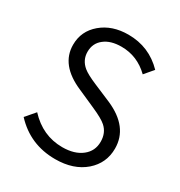

<svg xmlns="http://www.w3.org/2000/svg" viewBox="-177 -869 945 1007"><g transform="rotate(30 295.5 -366.0)"><path d="M49 -96 98 -153Q184 -60 303 -60Q377 -60 421 -95Q464 -129 464 -185Q464 -239 428 -271Q405 -292 339 -321L233 -368Q84 -432 84 -554Q84 -637 148 -691Q212 -745 310 -745Q436 -745 523 -655L478 -602Q406 -672 310 -672Q245 -672 207 -642Q168 -612 168 -560Q168 -510 208 -477Q231 -458 290 -433L396 -388Q547 -322 547 -192Q547 -104 481 -46Q413 13 302 13Q150 13 49 -96Z"/></g></svg>

Font: Source Han Sans CN Normal
Style: Regular
Weight: 350
Designer: Ryoko NISHIZUKA 西塚涼子 (kana, bopomofo & ideographs); Paul D. Hunt (Latin, Greek & Cyrillic); Sandoll Communications 산돌커뮤니
Foundry: Adobe
Version: Version 2.004;hotconv 1.0.118;makeotfexe 2.5.65603